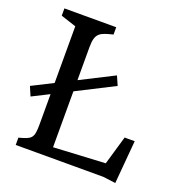

<svg xmlns="http://www.w3.org/2000/svg" viewBox="-135 -863 934 988"><g transform="rotate(20 332.5 -368.5)"><path d="M55.2 0H534.7L603.5 8.8L624 -227.5H568.8L522.9 -69.8L239.7 -54.7V-360.8L444.3 -464.8L422.4 -514.6L239.7 -421.9V-603.5C239.7 -681.6 265.6 -689 334 -706.1V-746.1H50.3V-706.1L134.3 -678.7V-368.2L20 -310.5L41.5 -260.3L134.3 -307.1V-142.6C134.3 -64 123.5 -58.6 55.2 -40Z"/></g></svg>

Font: Donegal One
Style: Regular
Weight: 400
Designer: Gary Lonergan
Foundry: Sorkin Type Co.
Version: Version 1.004